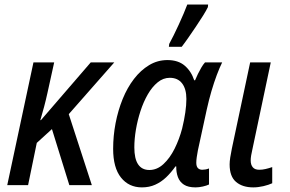

<svg xmlns="http://www.w3.org/2000/svg" viewBox="-20 -811 1269 841"><path d="M11.7 0 126.5 -537.6H217.3L187.5 -402.3Q181.2 -373.5 173.1 -343Q165 -312.5 156.7 -284.7H159.2L377.4 -537.6H480.5L281.2 -311L382.3 0H283.7L207.5 -245.6L141.1 -185.1L103 0Z M601.6 9.8Q544.4 9.8 510 -33.2Q475.6 -76.2 475.6 -159.2Q475.6 -215.8 486.3 -271.7Q497.1 -327.6 517.3 -377.4Q537.6 -427.2 566.9 -465.3Q596.2 -503.4 633.1 -525.6Q669.9 -547.9 713.4 -547.9Q760.7 -547.9 789.3 -523.2Q817.9 -498.5 830.6 -459.5H834.5Q839.8 -472.7 846.9 -487.1Q854 -501.5 861.8 -514.9Q869.6 -528.3 877.9 -537.6H953.1Q941.9 -515.1 929.7 -482.7Q917.5 -450.2 906.2 -411.9Q895 -373.5 885.7 -331.5L846.7 -151.9Q843.8 -136.7 841.8 -122.8Q839.8 -108.9 839.8 -98.1Q839.8 -82 846.9 -74.7Q854 -67.4 866.2 -67.4Q872.6 -67.4 880.4 -68.8Q888.2 -70.3 895.5 -73.2V-2.9Q885.7 2 868.7 5.9Q851.6 9.8 836.4 9.8Q804.2 9.8 785.6 -2.2Q767.1 -14.2 759.3 -35.2Q751.5 -56.2 752 -82H748.5Q729.5 -55.2 707.8 -34.4Q686 -13.7 659.9 -2Q633.8 9.8 601.6 9.8ZM634.3 -66.4Q668 -66.4 696 -92.3Q724.1 -118.2 744.9 -159.9Q765.6 -201.7 777.8 -248Q787.1 -286.1 791.7 -318.6Q796.4 -351.1 796.4 -377.4Q796.4 -421.4 777.6 -445.8Q758.8 -470.2 723.6 -470.2Q694.8 -470.2 670.7 -450.4Q646.5 -430.7 627.4 -397.7Q608.4 -364.7 595.5 -325Q582.5 -285.2 575.4 -243.7Q568.4 -202.1 568.4 -165.5Q568.4 -115.7 585 -91.1Q601.6 -66.4 634.3 -66.4ZM719.7 -606 721.2 -618.7Q730 -634.8 741 -657Q752 -679.2 763.2 -703.6Q774.4 -728 784.2 -751Q793.9 -773.9 800.3 -791H891.6L890.6 -779.8Q883.3 -764.6 869.4 -742.4Q855.5 -720.2 838.6 -695.1Q821.8 -669.9 805.4 -646.5Q789.1 -623 775.9 -606Z M1089.4 9.8Q1042 9.8 1013.9 -14.2Q985.8 -38.1 985.8 -90.8Q985.8 -103.5 988.5 -121.3Q991.2 -139.2 995.6 -160.2L1075.7 -537.6H1166L1085 -154.3Q1082 -142.1 1080.1 -130.1Q1078.1 -118.2 1078.1 -107.9Q1078.1 -89.4 1087.2 -78.4Q1096.2 -67.4 1115.7 -67.4Q1128.9 -67.4 1142.8 -70.6Q1156.7 -73.7 1172.4 -79.1V-8.3Q1156.7 -1 1133.8 4.4Q1110.8 9.8 1089.4 9.8Z"/></svg>

Font: Open Sans SemiCondensed Medium
Style: Italic
Weight: 500
Width: 4
Italic angle: -12°
Designer: Monotype Design Team
Foundry: Monotype Imaging Inc.
Version: Version 3.000